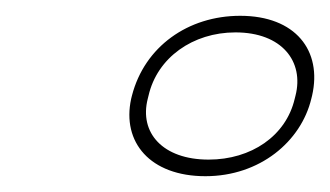

<svg xmlns="http://www.w3.org/2000/svg" viewBox="-20 -700 418 243"><path d="M147 -579 146 -575C134 -520 170 -477 240 -477C309 -477 361 -521 374 -575L375 -579C388 -636 354 -680 284 -680C218 -680 163 -641 147 -579ZM167 -575 168 -579C179 -627 224 -659 278 -659C337 -659 365 -622 354 -579L353 -575C342 -528 298 -498 244 -498C186 -498 156 -532 167 -575Z"/></svg>

Font: LT Wave Thin
Style: Italic
Weight: 100
Designer: Daniel Lyons
Version: Version 2.5 (Glyphs App)